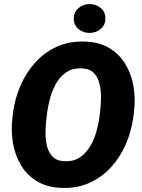

<svg xmlns="http://www.w3.org/2000/svg" viewBox="-20 -928 710 958"><path d="M648.9 -372.6 645.5 -343.8Q635.7 -273.9 608.2 -209.7Q580.6 -145.5 535.9 -95.7Q491.2 -45.9 430.2 -17.3Q369.1 11.2 293 9.8Q219.7 8.3 168.2 -21.5Q116.7 -51.3 86.2 -101.1Q55.7 -150.9 44.9 -212.9Q34.2 -274.9 42 -340.8L45.4 -369.6Q55.2 -439 83 -502.7Q110.8 -566.4 155.8 -616.2Q200.7 -666 261.7 -694.1Q322.8 -722.2 398.4 -720.7Q471.2 -719.7 522.5 -689.9Q573.7 -660.2 604.2 -610.6Q634.8 -561 645.8 -499.3Q656.7 -437.5 648.9 -372.6ZM475.6 -340.8 479.5 -371.1Q482.9 -399.9 483.9 -436Q484.9 -472.2 477.5 -506.1Q470.2 -540 449.5 -562.5Q428.7 -585 388.7 -586.9Q344.2 -588.9 313.5 -569.1Q282.7 -549.3 262.9 -516.4Q243.2 -483.4 231.9 -444.8Q220.7 -406.2 215.8 -370.6L211.9 -340.3Q208.5 -311.5 207.3 -275.1Q206.1 -238.8 213.1 -204.6Q220.2 -170.4 241.2 -147.7Q262.2 -125 302.7 -123.5Q346.2 -121.6 377 -141.8Q407.7 -162.1 428 -195.3Q448.2 -228.5 459.7 -267.1Q471.2 -305.7 475.6 -340.8ZM348.1 -833Q347.7 -866.2 370.8 -886.7Q394 -907.2 425.8 -907.7Q457 -908.2 481.2 -889.4Q505.4 -870.6 505.9 -837.9Q506.8 -804.7 483.6 -784.4Q460.4 -764.2 428.2 -763.7Q397.5 -763.2 373.3 -781.7Q349.1 -800.3 348.1 -833Z"/></svg>

Font: Roboto Black
Style: Italic
Weight: 900
Italic angle: -12°
Designer: Christian Robertson
Foundry: Google
Version: Version 3.0; 2020